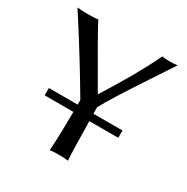

<svg xmlns="http://www.w3.org/2000/svg" viewBox="-151 -777 884 909"><g transform="rotate(30 291.0 -322.5)"><path d="M247.1 -250Q247.1 -250 247.1 -274.9Q156.7 -429.7 30.8 -625.5Q22 -639.6 16.1 -647.9Q42 -645 73.2 -645Q105 -645 129.9 -647.9Q162.6 -584.5 291 -364.3Q298.8 -351.1 305.2 -339.8Q417.5 -516.1 480 -647.9Q498.5 -645 522 -645Q544.4 -645 564 -647.9Q532.7 -600.1 480.5 -521Q363.3 -344.2 333 -285.2Q333 -279.8 333 -269Q333 -256.3 333.5 -250H492.2V-210H334Q336.4 -41.5 339.8 2.9Q321.8 0 290 0Q258.3 0 240.2 2.9Q245.6 -58.1 246.6 -210H89.8V-250Z"/></g></svg>

Font: Linux Biolinum Capitals O
Style: Small Caps
Weight: 400
Designer: Philipp H. Poll
Foundry: Philipp H. Poll
Version: Version 1.0.4